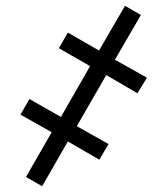

<svg xmlns="http://www.w3.org/2000/svg" viewBox="-20 -646 542 665"><path d="M70 -33 159 -188 51 -249 82 -303 191 -241 292 -417 184 -479 215 -533 323 -471 413 -626 468 -594 378 -439 489 -377 456 -323 348 -386 246 -209 356 -147 324 -93 215 -156 126 -1Z"/></svg>

Font: Noto Serif CondExtraBold
Style: Italic
Weight: 800
Width: 3
Italic angle: -12°
Designer: Monotype Design Team
Foundry: Monotype Imaging Inc.
Version: Version 1.001